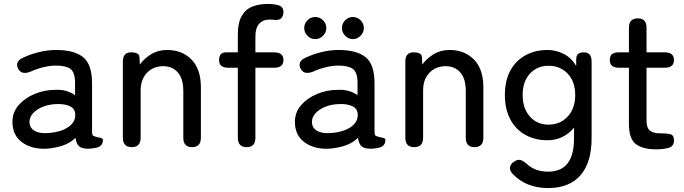

<svg xmlns="http://www.w3.org/2000/svg" viewBox="-20 -745 3464 972"><path d="M211 8Q138 10 90.5 -25.5Q43 -61 43 -128Q43 -177 74.5 -213Q106 -249 155.5 -269.5Q205 -290 258 -290Q289 -292 315 -284.5Q341 -277 360 -263V-323Q360 -379 336.5 -396Q313 -413 264 -413Q233 -413 198.5 -404.5Q164 -396 134 -382Q113 -374 98 -376.5Q83 -379 73 -395Q63 -412 68.5 -427.5Q74 -443 95 -452Q132 -470 176.5 -481Q221 -492 264 -492Q356 -492 401 -455.5Q446 -419 446 -323V-82Q446 -66 448.5 -61.5Q451 -57 461 -54Q473 -50 487 -47.5Q501 -45 501 -37Q501 -4 467 3Q445 8 427 8Q395 8 381 -4Q367 -16 362 -47Q335 -20 294 -7Q253 6 211 8ZM212 -71Q254 -72 288.5 -83.5Q323 -95 343 -116.5Q363 -138 361 -168Q359 -196 332.5 -208Q306 -220 265 -218Q228 -217 197 -204.5Q166 -192 147.5 -172Q129 -152 129 -127Q130 -99 152 -84.5Q174 -70 212 -71Z M647 0Q602 0 602 -48V-433Q602 -480 643 -480Q685 -480 686 -456L688 -418Q709 -448 744.5 -470Q780 -492 826 -492Q902 -492 949.5 -443.5Q997 -395 997 -303V-48Q997 0 952 0Q908 0 908 -48V-284Q908 -347 880 -378.5Q852 -410 807 -410Q756 -410 724 -376.5Q692 -343 692 -287V-48Q692 0 647 0Z M1229 0Q1184 0 1184 -48V-402H1136Q1089 -402 1089 -441Q1089 -480 1124 -480H1184V-570Q1184 -629 1203 -663Q1222 -697 1256 -711Q1290 -725 1335 -725Q1370 -725 1392.5 -717.5Q1415 -710 1415 -682Q1414 -665 1405 -654Q1396 -643 1374 -644Q1367 -645 1359.5 -645.5Q1352 -646 1345 -646Q1312 -646 1292.5 -625Q1273 -604 1273 -561V-480H1367Q1415 -480 1415 -441Q1415 -402 1368 -402H1273V-48Q1273 0 1229 0Z M1641 8Q1568 10 1520.5 -25.5Q1473 -61 1473 -128Q1473 -177 1504.5 -213Q1536 -249 1585.5 -269.5Q1635 -290 1688 -290Q1719 -292 1745 -284.5Q1771 -277 1790 -263V-323Q1790 -379 1766.5 -396Q1743 -413 1694 -413Q1663 -413 1628.5 -404.5Q1594 -396 1564 -382Q1543 -374 1528 -376.5Q1513 -379 1503 -395Q1493 -412 1498.5 -427.5Q1504 -443 1525 -452Q1562 -470 1606.5 -481Q1651 -492 1694 -492Q1786 -492 1831 -455.5Q1876 -419 1876 -323V-82Q1876 -66 1878.5 -61.5Q1881 -57 1891 -54Q1903 -50 1917 -47.5Q1931 -45 1931 -37Q1931 -4 1897 3Q1875 8 1857 8Q1825 8 1811 -4Q1797 -16 1792 -47Q1765 -20 1724 -7Q1683 6 1641 8ZM1642 -71Q1684 -72 1718.5 -83.5Q1753 -95 1773 -116.5Q1793 -138 1791 -168Q1789 -196 1762.5 -208Q1736 -220 1695 -218Q1658 -217 1627 -204.5Q1596 -192 1577.5 -172Q1559 -152 1559 -127Q1560 -99 1582 -84.5Q1604 -70 1642 -71ZM1576 -547Q1553 -547 1536.5 -564Q1520 -581 1520 -603Q1520 -626 1536.5 -642.5Q1553 -659 1576 -659Q1599 -659 1615.5 -642.5Q1632 -626 1632 -603Q1632 -581 1615.5 -564Q1599 -547 1576 -547ZM1766 -547Q1744 -547 1727.5 -564Q1711 -581 1711 -603Q1711 -626 1727.5 -642.5Q1744 -659 1766 -659Q1789 -659 1805.5 -642.5Q1822 -626 1822 -603Q1822 -581 1805.5 -564Q1789 -547 1766 -547Z M2077 0Q2032 0 2032 -48V-433Q2032 -480 2073 -480Q2115 -480 2116 -456L2118 -418Q2139 -448 2174.5 -470Q2210 -492 2256 -492Q2332 -492 2379.5 -443.5Q2427 -395 2427 -303V-48Q2427 0 2382 0Q2338 0 2338 -48V-284Q2338 -347 2310 -378.5Q2282 -410 2237 -410Q2186 -410 2154 -376.5Q2122 -343 2122 -287V-48Q2122 0 2077 0Z M2755 207Q2643 207 2575 135Q2559 118 2562 101Q2565 84 2583 73Q2600 61 2614.5 65Q2629 69 2646 84Q2688 124 2755 124Q2820 124 2853 82.5Q2886 41 2886 -46V-99Q2862 -69 2827.5 -52Q2793 -35 2751 -35Q2689 -35 2640 -62Q2591 -89 2563.5 -140.5Q2536 -192 2536 -264Q2536 -337 2563.5 -387.5Q2591 -438 2640 -465Q2689 -492 2751 -492Q2795 -492 2834 -472Q2873 -452 2897 -411V-444Q2897 -464 2907 -472Q2917 -480 2936 -480Q2975 -480 2975 -433V-46Q2975 78 2918.5 142.5Q2862 207 2755 207ZM2757 -114Q2816 -114 2854 -155Q2892 -196 2892 -264Q2892 -332 2854 -372Q2816 -412 2757 -412Q2699 -412 2662.5 -372Q2626 -332 2626 -264Q2626 -196 2662.5 -155Q2699 -114 2757 -114Z M3302 11Q3234 11 3199 -15.5Q3164 -42 3164 -117V-402H3114Q3067 -402 3067 -441Q3067 -461 3077.5 -470.5Q3088 -480 3114 -480H3164V-605Q3164 -652 3209 -652Q3253 -652 3253 -605V-480H3345Q3392 -480 3392 -441Q3392 -402 3345 -402H3253V-136Q3253 -97 3270.5 -83.5Q3288 -70 3323 -70Q3325 -70 3329 -70Q3356 -70 3374 -65.5Q3392 -61 3392 -34Q3392 -4 3364.5 3.5Q3337 11 3302 11Z"/></svg>

Font: Zen Maru Gothic Medium
Style: Regular
Weight: 500
Designer: Yoshimichi Ohira
Foundry: Positype
Version: Version 1.001